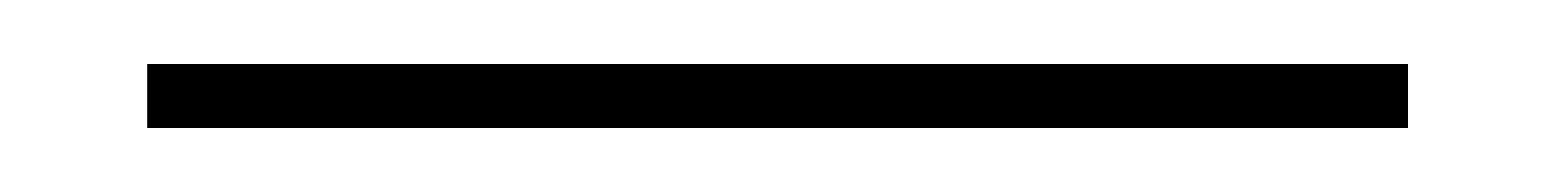

<svg xmlns="http://www.w3.org/2000/svg" viewBox="-20 93 486 60"><path d="M420 113V133H26V113Z"/></svg>

Font: Lato 2
Style: Regular
Weight: 200
Designer: Lukasz Dziedzic with Adam Twardoch and Botio Nikoltchev
Foundry: tyPoland Lukasz Dziedzic
Version: Version 2.015; 2015-08-06; http://www.latofonts.com/